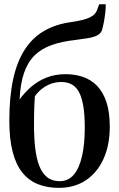

<svg xmlns="http://www.w3.org/2000/svg" viewBox="-20 -875 562 906"><path d="M257.5 11.5Q203.5 11.5 160 -5.5Q116.5 -22.5 86 -60Q55.5 -97.5 39.8 -158Q24 -218.5 24 -306Q24 -418.5 42.2 -501.8Q60.5 -585 97 -641.2Q133.5 -697.5 188.8 -729.5Q244 -761.5 317.5 -771Q373 -779 402 -792Q431 -805 439.5 -831.5L448 -855H479Q479 -834.5 476.5 -812.8Q474 -791 470 -770Q466 -749 460.5 -730Q453 -714.5 435.5 -706.5Q418 -698.5 392.8 -694.5Q367.5 -690.5 336.5 -686.5Q272 -679.5 224 -662.5Q176 -645.5 143.5 -613.8Q111 -582 93.5 -531.2Q76 -480.5 72.5 -406Q97 -439.5 128.5 -466.5Q160 -493.5 200.2 -509.2Q240.5 -525 290 -525Q333.5 -525 371.2 -512.2Q409 -499.5 437.5 -470.5Q466 -441.5 482 -394Q498 -346.5 498 -277.5Q498 -191 468.8 -126Q439.5 -61 385.8 -24.8Q332 11.5 257.5 11.5ZM262 -20Q302 -20 328 -50.5Q354 -81 367 -137.8Q380 -194.5 380 -272Q380 -336 372.5 -377.8Q365 -419.5 350.8 -443.8Q336.5 -468 316 -478Q295.5 -488 269.5 -488Q241 -488 216.8 -478.2Q192.5 -468.5 174.2 -453Q156 -437.5 144.5 -420.5Q143 -397.5 142 -377.2Q141 -357 140.8 -335Q140.5 -313 140.5 -284.5Q140.5 -224.5 146.2 -175.8Q152 -127 165.5 -92.2Q179 -57.5 202.5 -38.8Q226 -20 262 -20Z"/></svg>

Font: Merriweather 120pt Medium
Style: Regular
Weight: 500
Version: Version 2.100